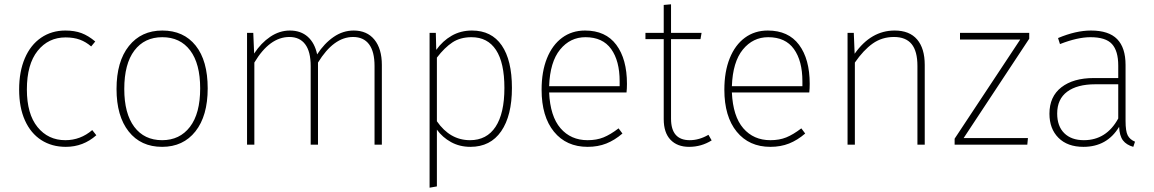

<svg xmlns="http://www.w3.org/2000/svg" viewBox="-20 -673 5368 893"><path d="M423 -480 404 -457Q380 -478 351.5 -488.5Q323 -499 285 -499Q205 -499 155 -436.5Q105 -374 105 -257Q105 -143 154.5 -82Q204 -21 284 -21Q354 -21 409 -68L428 -44Q367 10 286 10Q221 10 172 -21.5Q123 -53 96 -113Q69 -173 69 -257Q69 -340 95.5 -402Q122 -464 171 -497.5Q220 -531 284 -531Q327 -531 359 -519Q391 -507 423 -480Z M946 -262Q946 -134 889 -62Q832 10 734 10Q635 10 578.5 -61.5Q522 -133 522 -259Q522 -387 579.5 -459Q637 -531 735 -531Q834 -531 890 -461Q946 -391 946 -262ZM558 -259Q558 -145 604.5 -83Q651 -21 734 -21Q816 -21 863.5 -83Q911 -145 911 -262Q911 -377 864.5 -438.5Q818 -500 735 -500Q652 -500 605 -438Q558 -376 558 -259Z M1756 -371V0H1722V-366Q1722 -433 1696.5 -467Q1671 -501 1622 -501Q1532 -501 1459 -382V0H1425V-366Q1425 -433 1399.5 -467Q1374 -501 1326 -501Q1234 -501 1163 -382V0H1129V-520H1158L1162 -424Q1194 -473 1237 -502Q1280 -531 1328 -531Q1379 -531 1411.5 -502Q1444 -473 1455 -420Q1488 -471 1531.5 -501Q1575 -531 1625 -531Q1687 -531 1721.5 -488.5Q1756 -446 1756 -371Z M2361 -264Q2361 -135 2311 -62.5Q2261 10 2168 10Q2118 10 2078 -12Q2038 -34 2012 -70V194L1978 200V-520H2007L2009 -441Q2039 -483 2081 -507Q2123 -531 2175 -531Q2266 -531 2313.5 -462Q2361 -393 2361 -264ZM2326 -264Q2326 -381 2287 -440.5Q2248 -500 2173 -500Q2121 -500 2084.5 -476Q2048 -452 2012 -405V-109Q2073 -21 2166 -21Q2244 -21 2285 -83.5Q2326 -146 2326 -264Z M2894 -243H2534Q2539 -132 2587 -76.5Q2635 -21 2713 -21Q2755 -21 2787 -34Q2819 -47 2857 -76L2875 -52Q2839 -21 2800 -5.5Q2761 10 2713 10Q2614 10 2556.5 -60.5Q2499 -131 2499 -256Q2499 -340 2524 -402Q2549 -464 2594.5 -497.5Q2640 -531 2701 -531Q2797 -531 2846.5 -464.5Q2896 -398 2896 -283Q2896 -261 2894 -243ZM2862 -295Q2862 -390 2822.5 -445Q2783 -500 2703 -500Q2632 -500 2585 -442.5Q2538 -385 2534 -272H2862Z M3290 -20Q3242 10 3185 10Q3130 10 3098.5 -23Q3067 -56 3067 -119V-491H2982V-520H3067V-650L3101 -653V-520H3243L3238 -491H3101V-121Q3101 -21 3188 -21Q3232 -21 3275 -46Z M3744 -243H3384Q3389 -132 3437 -76.5Q3485 -21 3563 -21Q3605 -21 3637 -34Q3669 -47 3707 -76L3725 -52Q3689 -21 3650 -5.5Q3611 10 3563 10Q3464 10 3406.5 -60.5Q3349 -131 3349 -256Q3349 -340 3374 -402Q3399 -464 3444.5 -497.5Q3490 -531 3551 -531Q3647 -531 3696.5 -464.5Q3746 -398 3746 -283Q3746 -261 3744 -243ZM3712 -295Q3712 -390 3672.5 -445Q3633 -500 3553 -500Q3482 -500 3435 -442.5Q3388 -385 3384 -272H3712Z M4281 -371V0H4247V-366Q4247 -435 4220 -468Q4193 -501 4138 -501Q4082 -501 4039 -470.5Q3996 -440 3956 -382V0H3922V-520H3951L3955 -423Q4031 -531 4141 -531Q4210 -531 4245.5 -489.5Q4281 -448 4281 -371Z M4767 -493 4462 -31H4761L4758 0H4420V-28L4725 -489H4445V-520H4767Z M5259 -14 5251 10Q5219 1 5203 -20Q5187 -41 5185 -83Q5129 10 5019 10Q4945 10 4903 -32Q4861 -74 4861 -144Q4861 -224 4916.5 -267Q4972 -310 5067 -310H5181V-368Q5181 -436 5152 -468Q5123 -500 5052 -500Q4992 -500 4910 -468L4901 -496Q4984 -531 5054 -531Q5137 -531 5176 -491Q5215 -451 5215 -371V-111Q5215 -63 5225 -43.5Q5235 -24 5259 -14ZM5181 -122V-281H5074Q4990 -281 4943.5 -246.5Q4897 -212 4897 -145Q4897 -86 4930 -53.5Q4963 -21 5021 -21Q5126 -21 5181 -122Z"/></svg>

Font: FiraGO UltraLight
Style: Regular
Weight: 200
Designer: bBox Type
Foundry: bBox Type GmbH
Version: Version 1.001